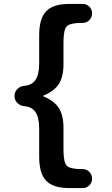

<svg xmlns="http://www.w3.org/2000/svg" viewBox="-20 -790 574 980"><path d="M104 -248Q83 -250 68.5 -264.5Q54 -279 54 -300Q54 -321 68.5 -335.5Q83 -350 104 -352Q143 -355 161.5 -382.5Q180 -410 180 -468V-610Q180 -696 216 -733Q252 -770 334 -770H402Q422 -770 436 -756Q450 -742 450 -722Q450 -702 436 -687.5Q422 -673 402 -673H397Q338 -673 321 -656Q304 -639 304 -573V-463Q304 -398 280.5 -361.5Q257 -325 202 -302Q200 -302 200 -300Q200 -298 202 -298Q257 -275 280.5 -238.5Q304 -202 304 -137V-27Q304 39 321 56Q338 73 397 73H402Q422 73 436 87.5Q450 102 450 122Q450 142 436 156Q422 170 402 170H334Q252 170 216 133Q180 96 180 10V-132Q180 -190 161.5 -217.5Q143 -245 104 -248Z"/></svg>

Font: Rounded Mplus 1c Bold
Style: Bold
Weight: 700
Version: Version 1.059.20150529